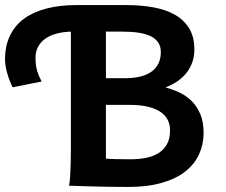

<svg xmlns="http://www.w3.org/2000/svg" viewBox="-20 -738 897 763"><path d="M30.3 -391.1Q24.9 -401.4 19.5 -415Q14.2 -428.7 9.8 -443.4Q5.4 -458 2.7 -472.9Q0 -487.8 0 -500.5Q0 -556.2 20 -597.2Q40 -638.2 77.1 -664.8Q114.3 -691.4 166.5 -704.6Q218.8 -717.8 282.7 -717.8H481.4Q540.5 -717.8 590.1 -708.7Q639.6 -699.7 675.8 -679Q711.9 -658.2 732.2 -624.5Q752.4 -590.8 752.4 -542Q752.4 -512.2 743.4 -488.3Q734.4 -464.4 718.8 -445.6Q703.1 -426.8 682.4 -413.3Q661.6 -399.9 637.7 -390.6Q665 -383.3 692.1 -370.8Q719.2 -358.4 740.7 -337.4Q762.2 -316.4 775.6 -285.4Q789.1 -254.4 789.1 -210Q789.1 -164.6 771.2 -125.2Q753.4 -85.9 716.8 -56.9Q680.2 -27.8 623.5 -11.5Q566.9 4.9 489.3 4.9Q446.8 4.9 405 4.2Q363.3 3.4 329.6 2.4Q290 1.5 254.4 0Q257.3 -14.6 258.8 -37.6Q260.3 -60.5 261 -89.4Q261.7 -118.2 261.7 -151.9V-612.3Q231 -611.3 205.1 -604.5Q179.2 -597.7 160.6 -584.7Q142.1 -571.8 131.6 -552.5Q121.1 -533.2 121.1 -507.8Q121.1 -492.2 122.8 -479.5Q124.5 -466.8 127.9 -455.6Q131.3 -444.3 135.7 -434.3Q140.1 -424.3 145.5 -414.1ZM400.9 -107.4Q413.1 -106.4 438 -105.7Q462.9 -105 499.5 -105Q531.2 -105 559.8 -110.6Q588.4 -116.2 609.6 -129.4Q630.9 -142.6 643.3 -164.6Q655.8 -186.5 655.8 -219.7Q655.8 -270 614 -295.7Q572.3 -321.3 495.1 -321.3H400.9ZM400.9 -612.3V-427.2H476.6Q546.4 -427.2 582.8 -453.9Q619.1 -480.5 619.1 -530.8Q619.1 -553.2 609.1 -568.6Q599.1 -584 579.6 -593.8Q560.1 -603.5 532 -607.9Q503.9 -612.3 467.3 -612.3Z"/></svg>

Font: Andika New Basic
Style: Bold
Weight: 700
Designer: Victor Gaultney, Annie Olsen, Pablo Ugerman
Foundry: SIL International
Version: Version 5.500; ttfautohint (v1.8.3)